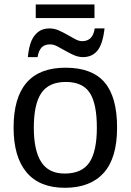

<svg xmlns="http://www.w3.org/2000/svg" viewBox="-20 -847 596 876"><path d="M514.2 -264.6Q514.2 -126 453.1 -58.1Q392.1 9.8 275.9 9.8Q160.2 9.8 101.1 -60.8Q42 -131.3 42 -264.6Q42 -538.1 278.8 -538.1Q399.9 -538.1 457 -471.4Q514.2 -404.8 514.2 -264.6ZM421.9 -264.6Q421.9 -374 389.4 -423.6Q356.9 -473.1 280.3 -473.1Q203.1 -473.1 168.7 -422.6Q134.3 -372.1 134.3 -264.6Q134.3 -160.2 168.2 -107.7Q202.1 -55.2 274.9 -55.2Q354 -55.2 387.9 -106Q421.9 -156.7 421.9 -264.6ZM358.4 -586.4Q337.9 -586.4 317.4 -595.5Q296.9 -604.5 277.8 -615.5Q258.8 -626.5 241.5 -635.5Q224.1 -644.5 209 -644.5Q182.1 -644.5 168.9 -629.4Q155.8 -614.3 151.4 -586.4H106.9Q112.3 -636.2 124 -661.9Q135.7 -687.5 155.5 -702.4Q175.3 -717.3 206.1 -717.3Q227.5 -717.3 248 -708.3Q268.6 -699.2 287.6 -688.2Q306.6 -677.2 323.5 -668.2Q340.3 -659.2 355 -659.2Q403.8 -659.2 412.1 -717.3H457Q448.7 -645 424.3 -615.7Q399.9 -586.4 358.4 -586.4ZM411.1 -764.6H143.1V-826.7H411.1Z"/></svg>

Font: Liberation Sans
Style: Regular
Weight: 400
Designer: Steve Matteson
Foundry: Ascender Corporation
Version: Version 2.00.1